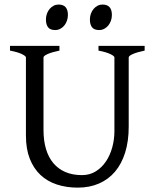

<svg xmlns="http://www.w3.org/2000/svg" viewBox="-20 -819 694 853"><path d="M477.1 -752.4Q477.1 -738.8 472.7 -726.6Q468.3 -714.4 460.7 -705.3Q453.1 -696.3 442.9 -690.9Q432.6 -685.5 420.4 -685.5Q398.4 -685.5 388.9 -697.8Q379.4 -710 379.4 -732.4Q379.4 -746.1 383.8 -758.3Q388.2 -770.5 396 -779.5Q403.8 -788.6 413.8 -793.7Q423.8 -798.8 435.5 -798.8Q477.1 -798.8 477.1 -752.4ZM281.7 -752.4Q281.7 -738.8 277.3 -726.6Q272.9 -714.4 265.4 -705.3Q257.8 -696.3 247.6 -690.9Q237.3 -685.5 225.1 -685.5Q203.1 -685.5 193.6 -697.8Q184.1 -710 184.1 -732.4Q184.1 -746.1 188.5 -758.3Q192.9 -770.5 200.7 -779.5Q208.5 -788.6 218.5 -793.7Q228.5 -798.8 240.2 -798.8Q281.7 -798.8 281.7 -752.4ZM622.6 -594.2Q589.4 -587.4 570.6 -579.1Q551.8 -570.8 551.8 -564V-255.9Q551.8 -191.9 536.1 -141.6Q520.5 -91.3 491.2 -56.6Q461.9 -22 419.9 -3.7Q377.9 14.6 325.2 14.6Q274.9 14.6 232.7 0.7Q190.4 -13.2 159.9 -41.7Q129.4 -70.3 112.3 -113.8Q95.2 -157.2 95.2 -216.8V-564Q95.2 -569.8 77.4 -578.6Q59.6 -587.4 24.4 -594.2V-615.2H244.1V-594.2Q210.9 -587.4 192.1 -579.1Q173.3 -570.8 173.3 -564V-241.2Q173.3 -194.3 184.3 -157.2Q195.3 -120.1 217 -94.2Q238.8 -68.4 270.5 -54.7Q302.2 -41 344.2 -41Q378.9 -41 405.8 -57.9Q432.6 -74.7 450.9 -102.1Q469.2 -129.4 478.8 -164.6Q488.3 -199.7 488.3 -235.8V-564Q488.3 -569.8 470.5 -578.6Q452.6 -587.4 417.5 -594.2V-615.2H622.6V-594.2Z"/></svg>

Font: GentiumAlt
Style: Regular
Weight: 400
Designer: J. Victor Gaultney
Version: Version 1.02; 2005; OFL release